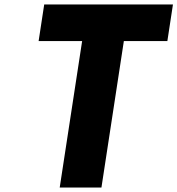

<svg xmlns="http://www.w3.org/2000/svg" viewBox="-20 -845 799 865"><path d="M154 -660H350L249 0H437L538 -660H734L759.2 -825H179.2Z"/></svg>

Font: Sztylet
Style: BdObl
Weight: 700
Foundry: Cannot Into Space Fonts, PlusOne Fonts
Version: Version 0.12